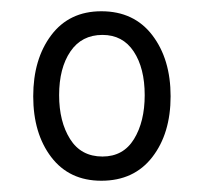

<svg xmlns="http://www.w3.org/2000/svg" viewBox="-20 -752 362 341"><path d="M160 -431Q103 -431 71 -473Q39 -515 39 -581Q39 -647 71 -689.5Q103 -732 160 -732Q218 -732 250.5 -689.5Q283 -647 283 -581Q283 -515 250.5 -473Q218 -431 160 -431ZM162 -474Q199 -474 218 -505Q237 -536 237 -583Q237 -631 217.5 -660.5Q198 -690 162 -690Q125 -690 105 -660.5Q85 -631 85 -583Q85 -536 104.5 -505Q124 -474 162 -474Z"/></svg>

Font: Noto Serif Khmer ExtraCondensed SemiBold
Style: Regular
Weight: 600
Width: 2
Designer: Danh Hong and the Monotype Design Team
Foundry: Monotype Imaging Inc.
Version: Version 2.004; ttfautohint (v1.8.4.7-5d5b)